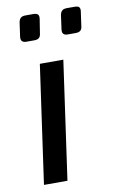

<svg xmlns="http://www.w3.org/2000/svg" viewBox="-81 -737 469 781"><g transform="rotate(-10 153.5 -346.0)"><path d="M202 -488 133 0H36L105 -488ZM113 -692Q128 -692 133 -686Q138 -680 136 -668L127 -611Q126 -598 119.5 -592Q113 -586 100 -586H67Q42 -586 45 -610L53 -667Q55 -680 61.5 -686Q68 -692 82 -692ZM284 -692Q299 -692 303.5 -686Q308 -680 306 -668L298 -611Q297 -598 290.5 -592Q284 -586 270 -586H237Q213 -586 216 -610L224 -668Q226 -680 232.5 -686Q239 -692 253 -692Z"/></g></svg>

Font: Exo 2 Medium
Style: Italic
Weight: 500
Italic angle: -8°
Designer: Natanael Gama
Foundry: Natanael Gama
Version: Version 2.010